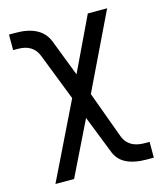

<svg xmlns="http://www.w3.org/2000/svg" viewBox="-104 -604 708 835"><g transform="rotate(-15 250.0 -186.0)"><path d="M209 -188 126 -401Q104 -456 37 -456H15V-526H46Q101 -526 137.5 -507Q174 -488 190 -449L254 -283L370 -526H457L292 -184L370 29Q392 83 463 83H485V154H454Q397 154 360.5 135.5Q324 117 310 76L245 -89L126 154H42Z"/></g></svg>

Font: D2Coding
Style: Regular
Weight: 400
Monospace: yes
Designer: Yong-Rak Park; Jeong-Hwan Yoon; Sang-Min Lee;
Foundry: NHN Corporation
Version: Version 1.3.2; Build 20180524